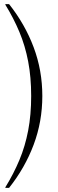

<svg xmlns="http://www.w3.org/2000/svg" viewBox="-20 -760 282 930"><path d="M6 150V147Q46 82 74 15Q102 -52 116.5 -128Q131 -204 131 -295Q131 -386 116.5 -462Q102 -538 74 -605Q46 -672 6 -737V-740H24Q101 -643 143 -531Q185 -419 185 -295Q185 -171 143 -59Q101 53 24 150Z"/></svg>

Font: Spectral SC Light
Style: Regular
Weight: 300
Designer: Jean-Baptiste Levee
Foundry: Production Type
Version: Version 2.001